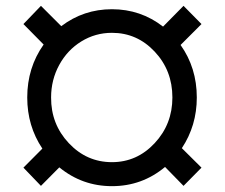

<svg xmlns="http://www.w3.org/2000/svg" viewBox="-20 -634 777 664"><path d="M367.2 9.8Q264.6 9.8 185.1 -55.2L121.6 8.8L61 -54.2L126.5 -120.1Q74.2 -198.2 74.2 -296.9Q74.2 -399.9 130.9 -480L61 -550.8L121.6 -613.8L191.9 -543.5Q269 -602.1 367.2 -602.1Q466.3 -602.1 543.9 -542L614.7 -613.8L676.8 -550.8L604.5 -478.5Q660.6 -399.4 660.6 -296.9Q660.6 -199.7 608.9 -121.6L676.8 -54.2L614.7 8.8L550.8 -56.6Q471.2 9.8 367.2 9.8ZM367.2 -73.2Q453.6 -73.2 514.9 -138.9Q576.2 -204.6 576.2 -296.9Q576.2 -390.1 515.1 -455.3Q454.1 -520.5 367.2 -520.5Q309.6 -520.5 261.2 -490.7Q212.9 -460.9 184.8 -409.4Q156.7 -357.9 156.7 -296.9Q156.2 -204.6 218 -138.9Q279.8 -73.2 367.2 -73.2Z"/></svg>

Font: Interop Med
Style: Regular
Weight: 500
Designer: Rasmus Andersson, Google, Jang Haemin
Foundry: jhaemin
Version: Version 1.007